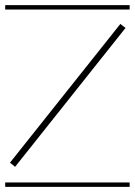

<svg xmlns="http://www.w3.org/2000/svg" viewBox="-29 -728 525 748"><path d="M9.8 -94.2 439.9 -634.8 460 -619.1 29.8 -78.1ZM-8.8 -708H476.1V-690.9H-8.8ZM-8.8 -17.1H476.1V0H-8.8Z"/></svg>

Font: FoglihtenFr01
Style: Regular
Weight: 500
Version: Version 0.68